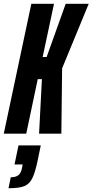

<svg xmlns="http://www.w3.org/2000/svg" viewBox="-34 -708 490 1017"><path d="M-14 0 132 -688H252L192 -406H213L314 -688H436L295 -346L291 0H173L188 -289H166L105 0ZM83 180 86 163H43L64 62H182L167 135Q153 204 137.5 235.5Q122 267 94.5 278Q67 289 11 289L23 231Q50 231 64 219.5Q78 208 83 180Z"/></svg>

Font: Saira Ultra Condensed ExtraBold
Style: Italic
Weight: 800
Width: 1
Italic angle: -12°
Designer: Hector Gatti with collaboration of the Omnibus-Type team
Foundry: Omnibus-Type
Version: Version 1.001; ttfautohint (v1.8)